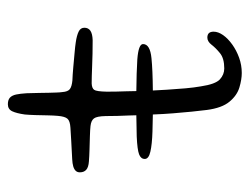

<svg xmlns="http://www.w3.org/2000/svg" viewBox="-93 -532 634 488"><g transform="rotate(-90 224.0 -288.0)"><path d="M64 -237Q64 -247 75.8 -251.5Q87.5 -256 121 -257.5Q142 -258 175 -258.5Q174.5 -267.5 174.5 -277Q173 -306.5 173 -336.5Q172.5 -359 167 -366.2Q161.5 -373.5 147.5 -375Q138.5 -376 121.8 -376.5Q105 -377 87.5 -377.5Q70 -378 58 -379Q43 -380 36.5 -385.8Q30 -391.5 30 -402Q30 -408.5 33.8 -412.5Q37.5 -416.5 45 -418.8Q52.5 -421 63.5 -421.5Q93 -423 110.5 -424Q128 -425 143.5 -426Q160.5 -427 166.2 -433.5Q172 -440 173.5 -458Q174.5 -468.5 174.8 -484Q175 -499.5 175.5 -515.2Q176 -531 177 -542Q180 -563 185.2 -574Q190.5 -585 203 -585Q214 -585 219.8 -579.8Q225.5 -574.5 227.8 -564Q230 -553.5 231 -537.5Q231.5 -519.5 231.8 -505.8Q232 -492 232.2 -481.2Q232.5 -470.5 232.8 -462Q233 -453.5 234 -446.5Q235 -432.5 241.5 -427.5Q248 -422.5 263.5 -421Q277.5 -420.5 296.5 -418.8Q315.5 -417 333 -415.5Q350.5 -414 360 -412.5Q377.5 -410 387.5 -405.2Q397.5 -400.5 397.5 -390.5Q397.5 -380.5 389.8 -375.2Q382 -370 366 -369.5Q330 -369.5 300.8 -370.8Q271.5 -372 256 -372Q244 -371.5 239.8 -365.8Q235.5 -360 235 -333.5Q235 -309 236 -283Q236 -270.5 236.5 -258.5Q284.5 -258 317 -256Q356 -253 356 -241.5Q356 -223.5 320 -220Q291 -217 238 -216.5Q239 -198 240 -180.5Q241.5 -155.5 243.5 -133.5Q245.5 -111.5 248.5 -94.5Q254 -57.5 266.2 -46.2Q278.5 -35 294 -35Q319.5 -35 332.8 -45.8Q346 -56.5 354.2 -67.2Q362.5 -78 372.5 -78Q380 -78 383.8 -74Q387.5 -70 387.5 -62Q387.5 -50.5 378.8 -38Q370 -25.5 355 -14.8Q340 -4 321.2 2.8Q302.5 9.5 282.5 9.5Q266 9.5 245.8 3.5Q225.5 -2.5 209.5 -21.8Q193.5 -41 188.5 -79.5Q186.5 -96 184.2 -117.8Q182 -139.5 180 -165Q178 -189.5 177 -216.5Q153.5 -217 133.5 -217.5Q101 -218.5 82.5 -222.8Q64 -227 64 -237Z"/></g></svg>

Font: Gluten Thin ExtraLight
Style: Regular
Weight: 250
Version: Version 1.300